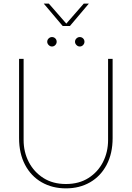

<svg xmlns="http://www.w3.org/2000/svg" viewBox="-20 -1024 725 1057"><path d="M343 13Q268 13 209.5 -20.5Q151 -54 118 -116.5Q85 -179 85 -264V-700H110V-253Q110 -187 138.5 -132Q167 -77 219 -44Q271 -11 343 -11Q415 -11 467 -44Q519 -77 547 -132Q575 -187 575 -253V-700H600V-264Q600 -179 567 -116.5Q534 -54 476 -20.5Q418 13 343 13ZM419 -768Q409 -768 401 -776Q393 -784 393 -794Q393 -805 401 -812.5Q409 -820 419 -820Q430 -820 437.5 -812.5Q445 -805 445 -794Q445 -784 437.5 -776Q430 -768 419 -768ZM266 -768Q256 -768 248 -776Q240 -784 240 -794Q240 -805 248 -812.5Q256 -820 266 -820Q277 -820 284.5 -812.5Q292 -805 292 -794Q292 -784 284.5 -776Q277 -768 266 -768ZM325 -881 221 -1004H249L345 -894L441 -1004H469L365 -881Z"/></svg>

Font: MuseoModerno Thin
Style: Regular
Weight: 100
Designer: Pablo Cosgaya, Héctor Gatti, Marcela Romero, and the Authors of The MuseoModerno Project.
Foundry: Omnibus-Type Team
Version: Version 1.003